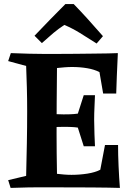

<svg xmlns="http://www.w3.org/2000/svg" viewBox="-20 -920 642 940"><path d="M416 -371V-287Q393 -291 377 -293.5Q361 -296 342.5 -297.5Q324 -299 293 -299Q269 -299 241.5 -298Q214 -297 181 -292V-366Q216 -363 241.5 -361.5Q267 -360 291 -360Q322 -360 341 -361.5Q360 -363 376.5 -365.5Q393 -368 416 -371ZM445 -454Q444 -424 442.5 -394.5Q441 -365 441 -333Q441 -300 442.5 -262.5Q444 -225 445 -204H390L357 -308V-351L390 -454ZM567 0Q479 -3 188 -3Q153 -3 120 -2.5Q87 -2 32 0L20 -38L108 -59Q110 -140 111.5 -218.5Q113 -297 113 -376Q113 -439 111.5 -492Q110 -545 108 -597L20 -621L33 -660Q83 -658 123 -657Q163 -656 192 -656Q221 -656 262 -656Q303 -656 348 -656.5Q393 -657 435 -657.5Q477 -658 509.5 -658.5Q542 -659 557 -660Q554 -597 552 -548.5Q550 -500 549 -462H485L467 -567Q442 -580 407 -586Q372 -592 333 -592Q315 -592 296.5 -590.5Q278 -589 259 -587Q258 -497 257.5 -417Q257 -337 257 -263Q257 -217 257.5 -169Q258 -121 259 -69Q276 -67 294 -65.5Q312 -64 330 -64Q370 -64 408 -70Q446 -76 471 -89L494 -210H558Q558 -164 560.5 -107.5Q563 -51 567 0ZM341 -900Q375 -865 409 -827.5Q443 -790 484 -743L453 -707Q408 -736 370.5 -759Q333 -782 295 -798Q266 -779 241.5 -758.5Q217 -738 185 -709L149 -745Q184 -782 225.5 -824.5Q267 -867 300 -900Z"/></svg>

Font: Alkalami
Style: Regular
Weight: 400
Designer: Becca Hirsbrunner Spalinger
Foundry: SIL International
Version: Version 2.000